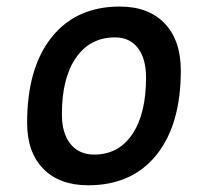

<svg xmlns="http://www.w3.org/2000/svg" viewBox="-20 -547 626 577"><path d="M245.1 9.8Q158.7 9.8 110.1 -39.8Q61.5 -89.4 61.5 -177.7Q61.5 -342.8 135.3 -435.1Q209 -527.3 339.8 -527.3Q426.3 -527.3 474.9 -476.6Q523.4 -425.8 523.4 -335Q523.4 -172.4 450 -81.3Q376.5 9.8 245.1 9.8ZM263.2 -82.5Q336.4 -82.5 377.7 -143.8Q418.9 -205.1 418.9 -314Q418.9 -370.6 394.5 -402.6Q370.1 -434.6 325.7 -434.6Q250.5 -434.6 208.3 -373.5Q166 -312.5 166 -203.6Q166 -146.5 191.7 -114.5Q217.3 -82.5 263.2 -82.5Z"/></svg>

Font: Cascadia Mono NF
Style: Italic
Weight: 400
Italic angle: -10°
Monospace: yes
Designer: Aaron Bell
Foundry: Saja Typeworks
Version: Version 2404.023